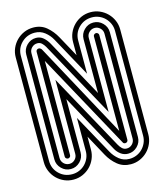

<svg xmlns="http://www.w3.org/2000/svg" viewBox="-120 -784 858 1003"><g transform="rotate(-15 308.5 -283.0)"><path d="M26 -567Q26 -593 36 -616Q46 -639 63.5 -656.5Q81 -674 104 -684Q127 -694 154 -694Q196 -694 225.5 -669Q255 -644 274 -609L336 -496V-567Q336 -593 346 -616Q356 -639 373.5 -656.5Q391 -674 414 -684Q437 -694 464 -694Q490 -694 513 -684Q536 -674 553.5 -656.5Q571 -639 581 -616Q591 -593 591 -567V0Q591 26 581 49.5Q571 73 553.5 90.5Q536 108 513 118Q490 128 464 128Q422 128 392 103.5Q362 79 343 44L281 -70V0Q281 26 271 49.5Q261 73 243.5 90.5Q226 108 203 118Q180 128 154 128Q127 128 104 118Q81 108 63.5 90.5Q46 73 36 49.5Q26 26 26 0ZM54 0Q54 42 83 70.5Q112 99 154 99Q174 99 192 91.5Q210 84 223.5 70.5Q237 57 245 39Q253 21 253 0V-179L371 35Q385 61 408.5 80Q432 99 464 99Q484 99 502 91.5Q520 84 533.5 70.5Q547 57 555 39Q563 21 563 0V-567Q563 -588 555 -606Q547 -624 533.5 -637.5Q520 -651 502 -658.5Q484 -666 464 -666Q422 -666 393 -637.5Q364 -609 364 -567V-388L246 -603Q232 -629 208.5 -647.5Q185 -666 154 -666Q112 -666 83 -637.5Q54 -609 54 -567ZM83 -567Q83 -596 104 -617Q125 -638 154 -638Q177 -638 193.5 -623.5Q210 -609 221 -589L393 -276V-567Q393 -596 414 -617Q435 -638 464 -638Q493 -638 514 -617Q535 -596 535 -567V0Q535 29 514 50Q493 71 464 71Q442 71 425 58.5Q408 46 398 28L225 -288V0Q225 29 204 50Q183 71 154 71Q125 71 104 50Q83 29 83 0ZM111 0Q111 18 123.5 30.5Q136 43 154 43Q171 43 183.5 30.5Q196 18 196 0V-400L422 11Q429 24 439 33.5Q449 43 464 43Q481 43 493.5 30.5Q506 18 506 0V-567Q506 -584 493.5 -596.5Q481 -609 464 -609Q446 -609 433.5 -596.5Q421 -584 421 -567V-166L194 -579Q187 -591 177.5 -600Q168 -609 154 -609Q136 -609 123.5 -596.5Q111 -584 111 -567ZM139 -567Q139 -573 143.5 -577Q148 -581 154 -581Q159 -581 164 -577Q169 -573 171 -568L449 -56V-567Q449 -573 453.5 -577Q458 -581 464 -581Q469 -581 473.5 -577Q478 -573 478 -567V0Q478 6 473.5 10Q469 14 464 14Q454 14 451 7L168 -510V0Q168 6 163.5 10Q159 14 154 14Q148 14 143.5 10Q139 6 139 0Z"/></g></svg>

Font: Zschusch
Style: Regular
Weight: 400
Designer: Peter Wiegel
Foundry: Peter Wiegel